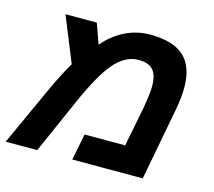

<svg xmlns="http://www.w3.org/2000/svg" viewBox="-108 -719 924 830"><g transform="rotate(15 354.5 -304.5)"><path d="M466.8 -608.9Q570.3 -608.9 619.1 -563.7Q668 -518.6 668 -425.8Q668 -406.2 665.8 -381.8Q663.6 -357.4 658.2 -328.6L596.2 0H280.8L304.2 -118.2H485.8L521 -297.9Q532.2 -363.8 532.2 -394Q532.2 -444.3 512.2 -467.3Q492.2 -490.2 446.8 -490.2Q389.6 -490.2 340.8 -435.5Q291 -379.4 229 -237.8L124 0H-17.1L98.1 -252.9Q107.9 -274.9 121.3 -302.5Q134.8 -330.1 148.4 -355.7Q162.1 -381.3 171.9 -397L89.8 -599.1H230L262.2 -508.8Q301.3 -555.7 354.2 -582.3Q407.2 -608.9 466.8 -608.9Z"/></g></svg>

Font: Arimo
Style: Bold Italic
Weight: 700
Italic angle: -12°
Designer: Steve Matteson
Foundry: Monotype Imaging Inc.
Version: Version 1.33